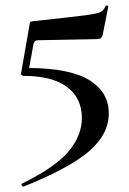

<svg xmlns="http://www.w3.org/2000/svg" viewBox="-20 -528 473 706"><path d="M380 -111Q380 -34 307 28.5Q234 91 67 158H66Q62 158 59.5 153.5Q57 149 61 147Q182 88 231.5 29.5Q281 -29 281 -94Q281 -168 226 -208.5Q171 -249 67 -249Q62 -249 59 -252.5Q56 -256 58 -261L89 -439Q90 -446 91.5 -447.5Q93 -449 102 -450Q240 -465 287.5 -471Q335 -477 348.5 -483.5Q362 -490 368 -505Q369 -508 374 -507.5Q379 -507 378 -503L358 -402Q355 -390 349.5 -387Q344 -384 330 -384L118 -380Q106 -380 103 -365L87 -278Q238 -277 309 -233Q380 -189 380 -111Z"/></svg>

Font: Cormorant SC SemiBold
Style: Regular
Weight: 600
Designer: Christian Thalmann (Catharsis Fonts)
Version: Version 3.000